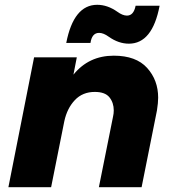

<svg xmlns="http://www.w3.org/2000/svg" viewBox="-20 -780 717 800"><path d="M517 -598Q474 -598 433 -627Q411 -643 393 -643Q363 -643 357 -601H256Q287 -760 385 -760Q428 -760 469 -731Q491 -715 509 -715Q537 -715 545 -756H645Q615 -598 517 -598ZM570 0H392L451 -294Q454 -307 454 -320Q454 -352 436 -374.5Q418 -397 375 -397Q324 -397 291.8 -362.8Q259.5 -328.5 248 -275L193 0H15L122 -541H300L286 -469Q350 -548 454 -548Q547 -548 593 -497Q639 -446 639 -373Q639 -352 634 -320Z"/></svg>

Font: Argentum Sans
Style: Bold Italic
Weight: 700
Italic angle: -11°
Designer: Julieta Ulanovsky (font), Cristiano Sobral (main changes and remaster)
Foundry: Julieta Ulanovsky (font), Cristiano Sobral (main changes and remaster)
Version: Version 2.007;June 15, 2022;FontCreator 14.0.0.2814 64-bit; 